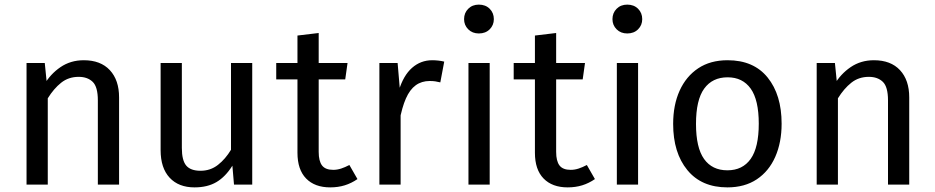

<svg xmlns="http://www.w3.org/2000/svg" viewBox="-20 -800 4050 832"><path d="M343 -539Q416 -539 456 -496Q496 -453 496 -378V0H404V-365Q404 -424 381.5 -445.5Q359 -467 321 -467Q277 -467 245 -441.5Q213 -416 187 -374L171 -432Q198 -479 242 -509Q286 -539 343 -539ZM95 -527H174L187 -398V0H95Z M981 -527H1073V0H994L987 -82Q957 -34 918 -11Q879 12 823 12Q754 12 715 -30Q676 -72 676 -149V-527H768V-159Q768 -105 787 -82.5Q806 -60 849 -60Q892 -60 924.5 -85.5Q957 -111 981 -151Z M1269 -646 1361 -657V-142Q1361 -102 1375.5 -83Q1390 -64 1424 -64Q1441 -64 1458 -69.5Q1475 -75 1494 -85L1529 -24Q1503 -6 1474 3Q1445 12 1411 12Q1344 12 1306.5 -26.5Q1269 -65 1269 -138ZM1177 -527H1486L1476 -456H1177Z M1853 -539Q1866 -539 1879.5 -537.5Q1893 -536 1905 -533L1888 -443Q1876 -446 1866 -447.5Q1856 -449 1842 -449Q1807 -449 1781.5 -430.5Q1756 -412 1739 -373.5Q1722 -335 1711 -275L1708 -407Q1728 -473 1765.5 -506Q1803 -539 1853 -539ZM1624 -527H1703L1713 -410L1716 -315V0H1624Z M2010 -527H2102V0H2010ZM2055 -780Q2084 -780 2102 -762Q2120 -744 2120 -717Q2120 -691 2102 -673Q2084 -655 2055 -655Q2027 -655 2009 -673Q1991 -691 1991 -717Q1991 -744 2009 -762Q2027 -780 2055 -780Z M2298 -646 2390 -657V-142Q2390 -102 2404.5 -83Q2419 -64 2453 -64Q2470 -64 2487 -69.5Q2504 -75 2523 -85L2558 -24Q2532 -6 2503 3Q2474 12 2440 12Q2373 12 2335.5 -26.5Q2298 -65 2298 -138ZM2206 -527H2515L2505 -456H2206Z M2653 -527H2745V0H2653ZM2698 -780Q2727 -780 2745 -762Q2763 -744 2763 -717Q2763 -691 2745 -673Q2727 -655 2698 -655Q2670 -655 2652 -673Q2634 -691 2634 -717Q2634 -744 2652 -762Q2670 -780 2698 -780Z M3133 -539Q3246 -539 3306.5 -464Q3367 -389 3367 -264Q3367 -183 3339.5 -120.5Q3312 -58 3259.5 -23Q3207 12 3132 12Q3020 12 2958.5 -63Q2897 -138 2897 -263Q2897 -345 2925 -407Q2953 -469 3005.5 -504Q3058 -539 3133 -539ZM3133 -465Q3067 -465 3031.5 -416Q2996 -367 2996 -263Q2996 -160 3031 -111Q3066 -62 3132 -62Q3198 -62 3233 -111.5Q3268 -161 3268 -264Q3268 -367 3233 -416Q3198 -465 3133 -465Z M3767 -539Q3840 -539 3880 -496Q3920 -453 3920 -378V0H3828V-365Q3828 -424 3805.5 -445.5Q3783 -467 3745 -467Q3701 -467 3669 -441.5Q3637 -416 3611 -374L3595 -432Q3622 -479 3666 -509Q3710 -539 3767 -539ZM3519 -527H3598L3611 -398V0H3519Z"/></svg>

Font: Fira Sans Variable
Style: Regular
Weight: 400
Designer: Carrois Corporate & Edenspiekermann AG
Foundry: Carrois Corporate GbR & Edenspiekermann AG
Version: Version 4.202